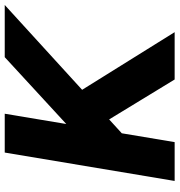

<svg xmlns="http://www.w3.org/2000/svg" viewBox="6 -746 740 791"><g transform="rotate(-90 375.5 -350.0)"><path d="M146 -148 170 -363 536 -700H751ZM26 0 143 -700H303L186 0ZM444 0 227 -356 358 -451 639 0Z"/></g></svg>

Font: Figtree ExtraBold
Style: Italic
Weight: 800
Italic angle: -9.5°
Foundry: Erik Kennedy
Version: Version 2.001;gftools[0.9.30]